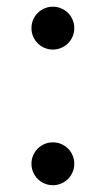

<svg xmlns="http://www.w3.org/2000/svg" viewBox="-20 -547 316 573"><path d="M137.8 5.7Q124.6 5.7 112.9 0.7Q101.2 -4.3 92.5 -13Q83.8 -21.7 78.8 -33.4Q73.9 -45.1 73.9 -58.2Q73.9 -71.4 78.8 -83.1Q83.8 -94.8 92.5 -103.5Q101.2 -112.2 112.9 -117.2Q124.6 -122.2 137.8 -122.2Q150.9 -122.2 162.6 -117.2Q174.4 -112.2 183.1 -103.5Q191.8 -94.8 196.7 -83.1Q201.7 -71.4 201.7 -58.2Q201.7 -45.1 196.7 -33.4Q191.8 -21.7 183.1 -13Q174.4 -4.3 162.6 0.7Q150.9 5.7 137.8 5.7ZM137.8 -399.1Q124.6 -399.1 112.9 -404.1Q101.2 -409.1 92.5 -417.8Q83.8 -426.5 78.8 -438.2Q73.9 -449.9 73.9 -463.1Q73.9 -476.2 78.8 -487.9Q83.8 -499.6 92.5 -508.3Q101.2 -517 112.9 -522Q124.6 -527 137.8 -527Q150.9 -527 162.6 -522Q174.4 -517 183.1 -508.3Q191.8 -499.6 196.7 -487.9Q201.7 -476.2 201.7 -463.1Q201.7 -449.9 196.7 -438.2Q191.8 -426.5 183.1 -417.8Q174.4 -409.1 162.6 -404.1Q150.9 -399.1 137.8 -399.1Z"/></svg>

Font: Fast_Sans
Style: Regular
Weight: 400
Designer: Rasmus Andersson
Foundry: rsms
Version: Version 3.018;git-588b23468